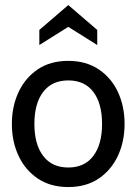

<svg xmlns="http://www.w3.org/2000/svg" viewBox="-20 -746 552 776"><path d="M256 10Q184 10 133 -24.2Q82 -58.5 55 -116.2Q28 -174 28 -245Q28 -316 55 -373.8Q82 -431.5 132.8 -465.8Q183.5 -500 256 -500Q327.5 -500 378.8 -465.8Q430 -431.5 456.8 -373.8Q483.5 -316 483.5 -245Q483.5 -174 456.5 -116.2Q429.5 -58.5 378.8 -24.2Q328 10 256 10ZM256 -69Q322 -69 357.2 -115.8Q392.5 -162.5 392.5 -245Q392.5 -328 357.2 -374.5Q322 -421 256 -421Q190 -421 154.5 -374.5Q119 -328 119 -245Q119 -162.5 154.5 -115.8Q190 -69 256 -69ZM139 -564V-625L256 -725.5L373 -625V-564L256 -637.5Z"/></svg>

Font: Cabin
Style: Regular
Weight: 400
Width: 4
Designer: Pablo Impallari
Foundry: Pablo Impallari. http://www.impallari.com Igino Marini. http://www.ikern.com
Version: Version 3.001